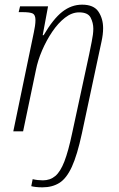

<svg xmlns="http://www.w3.org/2000/svg" viewBox="-20 -563 511 823"><path d="M162 240Q146 240 133.5 238.5Q121 237 114 235L120 205Q141 210 164 210Q195 210 217 191.5Q239 173 256 129Q273 85 289 9L362 -329Q366 -350 373 -383.5Q380 -417 380 -440Q380 -465 368.5 -487.5Q357 -510 319 -510Q288 -510 258.5 -487Q229 -464 204 -427Q179 -390 160.5 -347Q142 -304 134 -263L79 0H37L125 -424Q128 -437 130 -451.5Q132 -466 132 -477Q132 -499 120.5 -505Q109 -511 75 -511H60L66 -536H186L163 -412H167Q208 -482 247 -512.5Q286 -543 332 -543Q382 -543 402 -513Q422 -483 422 -442Q422 -416 415 -384Q408 -352 404 -333L331 9Q311 102 288 152Q265 202 234.5 221Q204 240 162 240Z"/></svg>

Font: Noto Serif SemiCondensed ExtraLight
Style: Italic
Weight: 200
Width: 4
Italic angle: -12°
Designer: Monotype Design Team
Foundry: Monotype Imaging Inc.
Version: Version 2.013